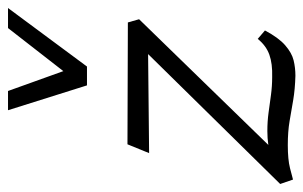

<svg xmlns="http://www.w3.org/2000/svg" viewBox="-159 -587 757 479"><g transform="rotate(-90 219.5 -347.5)"><path d="M270 11Q236 10 209.5 5.5Q183 1 157 -3.5Q131 -8 97 -8Q61 -8 39.5 -2.5Q18 3 11 5L0 -27L358 -391L372 -357L77 -354L99 -408L403 -407L411 -379L57 -15L19 -31Q39 -40 67.5 -49.5Q96 -59 132 -59Q156 -59 178 -56Q200 -53 222 -50Q244 -47 267 -47Q300 -46 322.5 -54Q345 -62 362 -83L383 -65Q365 -31 346 -14.5Q327 2 308.5 6.5Q290 11 270 11ZM246 -509 266 -548 389 -706H439L293 -509ZM246 -509 184 -706H232L288 -550L293 -509Z"/></g></svg>

Font: Ysabeau
Style: Italic
Weight: 400
Italic angle: -12°
Designer: Christian Thalmann (Catharsis Fonts)
Version: Version 2.000;gftools[0.9.27.dev2+g8671c4b]